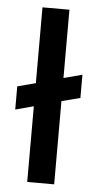

<svg xmlns="http://www.w3.org/2000/svg" viewBox="-51 -712 376 745"><g transform="rotate(5 137.0 -340.0)"><path d="M13.2 -275.9V-366.2L84 -384.8V-680.2H189V-414.1L261.2 -433.1V-342.8L189 -324.2V0H84V-294.9Z"/></g></svg>

Font: Apfel Grotezk Mittel
Style: Regular
Weight: 500
Designer: Luigi Gorlero
Foundry: © 2023, Luigi Gorlero & Collletttivo
Version: Version 2.000;Glyphs 3.2 (3217)